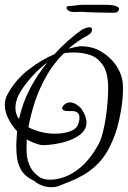

<svg xmlns="http://www.w3.org/2000/svg" viewBox="-26 -757 531 797"><path d="M484 -405Q486 -379 481.5 -336.5Q477 -294 465.5 -246Q454 -198 433 -155Q411 -108 381 -78Q351 -48 320 -30.5Q289 -13 263.5 -3Q238 7 223 13Q208 20 187 20Q168 20 151 14Q134 8 124 0Q117 -6 104 -12.5Q91 -19 77 -32Q63 -45 53 -69.5Q43 -94 42 -136Q41 -156 42.5 -175Q44 -194 45 -212Q23 -236 8.5 -264.5Q-6 -293 -6 -321Q-6 -344 4 -363Q37 -425 92 -467.5Q147 -510 200 -532Q227 -562 256.5 -588Q286 -614 316 -635Q336 -644 344 -644Q356 -644 356 -634Q356 -620 340 -611Q317 -599 297 -585Q277 -571 258 -555Q277 -560 290.5 -562.5Q304 -565 311 -565Q358 -565 396.5 -541.5Q435 -518 458.5 -481.5Q482 -445 484 -405ZM423 -391Q423 -454 401.5 -486Q380 -518 348.5 -528.5Q317 -539 285 -539Q277 -539 269.5 -539Q262 -539 255 -538Q251 -538 247 -537.5Q243 -537 238 -535Q195 -492 165.5 -439.5Q136 -387 118.5 -333Q101 -279 92 -229Q116 -216 145 -209Q174 -202 202 -202Q237 -202 264 -211.5Q291 -221 298 -240Q304 -257 304 -268Q304 -285 293.5 -291Q283 -297 268 -296Q248 -295 240 -298.5Q232 -302 232 -308Q232 -311 234 -314Q236 -317 238 -320Q250 -332 265 -332Q286 -332 311 -307Q333 -275 333 -249Q333 -224 316 -207Q299 -190 273.5 -179Q248 -168 221 -162.5Q194 -157 173 -155.5Q152 -154 145 -155Q116 -161 85 -178Q85 -169 84.5 -160Q84 -151 84 -141Q84 -102 94 -77Q104 -52 118.5 -38Q133 -24 145 -18Q152 -15 161.5 -13Q171 -11 183 -11Q209 -11 242 -22.5Q275 -34 310.5 -64Q346 -94 378 -149Q392 -172 400.5 -205.5Q409 -239 414 -274.5Q419 -310 421 -341Q423 -372 423 -391ZM171 -498Q140 -475 112.5 -445.5Q85 -416 66 -387.5Q47 -359 42 -338Q38 -325 38 -309Q38 -283 53 -263Q68 -331 99 -390Q130 -449 171 -498ZM459 -730Q468 -727 468 -720Q468 -714 462.5 -709Q457 -704 449 -704Q436 -704 411.5 -704.5Q387 -705 362.5 -705.5Q338 -706 326 -707Q322 -708 313 -708Q306 -708 298.5 -707.5Q291 -707 284 -707Q271 -707 263 -710Q250 -717 250 -725Q250 -732 261 -732Q271 -732 288 -734.5Q305 -737 318 -737H412Q431 -737 442.5 -735Q454 -733 459 -730Z"/></svg>

Font: Ingrid Darling
Style: Regular
Weight: 400
Designer: Robert E. Leuschke
Foundry: Robert E. Leuschke
Version: Version 1.010; ttfautohint (v1.8.3)